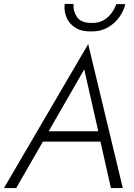

<svg xmlns="http://www.w3.org/2000/svg" viewBox="-40 -951 677 971"><path d="M287 -931H332Q329 -895 349.5 -865Q370 -835 422 -835Q458 -834 483 -848.5Q508 -863 524 -885Q540 -907 548 -930H594Q585 -894 562 -862.5Q539 -831 503 -811Q467 -791 418 -792Q370 -792 340 -811.5Q310 -831 296.5 -862.5Q283 -894 287 -931ZM521 0 468 -235H177L42 0H-20L406 -728L581 0ZM386 -600 206 -287H457Z"/></svg>

Font: Jost* Light
Style: Italic
Weight: 300
Italic angle: -10°
Version: Version 3.7